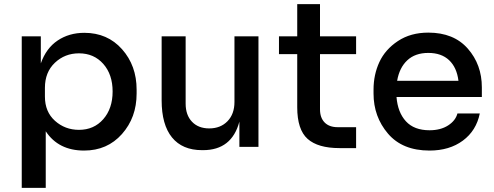

<svg xmlns="http://www.w3.org/2000/svg" viewBox="-20 -716 2409 936"><path d="M86 200V-539H179V-407Q205 -481 261 -518.5Q317 -556 391 -556Q504 -556 575 -476Q646 -396 646 -279V-260Q646 -143 574.5 -62.5Q503 18 390 18Q265 18 203 -76V200ZM365 -83Q438 -83 483.5 -135Q529 -187 529 -270Q529 -353 483.5 -404.5Q438 -456 365 -456Q296 -456 247.5 -410Q199 -364 199 -288V-245Q199 -171 248 -127Q297 -83 365 -83Z M965 16Q869 16 818.5 -46Q768 -108 768 -227V-539H885V-211Q885 -155 916 -122.5Q947 -90 1000 -90Q1055 -90 1089 -125Q1123 -160 1123 -219V-539H1240V0H1147V-123Q1110 16 970 16Z M1635 6Q1530 6 1479.5 -39Q1429 -84 1429 -193V-452H1340V-539H1429V-696H1540V-539H1716V-452H1540V-183Q1540 -142 1562.5 -119Q1585 -96 1626 -96H1716V6Z M2074 18Q1942 18 1871.5 -64.5Q1801 -147 1801 -260V-279Q1801 -352 1829.5 -413.5Q1858 -475 1920 -516Q1982 -557 2068 -557Q2192 -557 2260.5 -479Q2329 -401 2329 -290V-243H1913Q1919 -168 1959 -124.5Q1999 -81 2074 -81Q2128 -81 2164.5 -104.5Q2201 -128 2210 -163H2319Q2302 -79 2236.5 -30.5Q2171 18 2074 18ZM1916 -322H2215Q2207 -387 2169.5 -422.5Q2132 -458 2068 -458Q2004 -458 1965.5 -422Q1927 -386 1916 -322Z"/></svg>

Font: Cazoo Sans Medium
Style: Regular
Weight: 500
Designer: Jonathan Barnbrook, Julián Moncada
Foundry: Barnbrook Fonts
Version: Version 2.000;Glyphs 3.3 (3337)